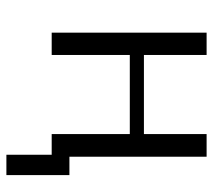

<svg xmlns="http://www.w3.org/2000/svg" viewBox="-52 -460 650 585"><g transform="rotate(90 272.5 -167.0)"><path d="M79 0V-472H147V-281H388V-472H457V-54H513V138H451V0H388V-238H147V0Z"/></g></svg>

Font: Coval
Style: ExtraLight
Weight: 250
Foundry: Context Ltd
Version: Version 001.000